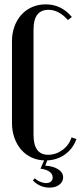

<svg xmlns="http://www.w3.org/2000/svg" viewBox="-20 -728 373 882"><path d="M35 -538Q35 -575 46.5 -606.5Q58 -638 78.5 -660.5Q99 -683 127.5 -695.5Q156 -708 190 -708Q262 -708 310 -650L292 -636Q250 -683 203 -683Q134 -683 134 -593V-109Q134 -17 201 -17Q237 -17 267 -39Q297 -61 309 -97L331 -89Q315 -44 277 -17.5Q239 9 189 9Q156 9 127.5 -3.5Q99 -16 78.5 -39Q58 -62 46.5 -94Q35 -126 35 -164ZM140 91Q150 101 164.5 107Q179 113 192 113Q206 113 214 106Q222 99 222 87Q222 71 207 60.5Q192 50 166 47L186 1H200L188 33Q224 35 247 49.5Q270 64 270 87Q270 107 252.5 120.5Q235 134 207 134Q185 134 165 125Q145 116 131 101Z"/></svg>

Font: Moniqa Narrow Heading
Style: Bold
Weight: 700
Width: 4
Designer: Rajesh Rajput
Foundry: Rajesh Rajput
Version: Version 1.000